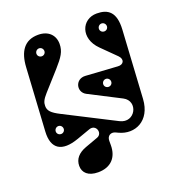

<svg xmlns="http://www.w3.org/2000/svg" viewBox="-168 -913 1160 1251"><g transform="rotate(-20 412.5 -288.0)"><path d="M91 -603 65 -167C58 -47 125 -7 246 -50L339 -83C391 -102 413 -30 368 -14L280 18C225 38 196 72 196 119C196 166 230 200 299 200C386 200 436 148 436 62V32C436 -3 464 -19 494 -5L511 3C609 49 727 1 736 -149L764 -620C771 -741 720 -776 642 -776C537 -776 488 -656 583 -562L681 -465C711 -435 695 -402 655 -405L435 -419C363 -424 342 -337 400 -307L616 -196C705 -150 638 -17 542 -66L197 -242C140 -271 121 -291 121 -324C121 -348 128 -366 159 -401L271 -526C325 -587 348 -620 348 -673C348 -733 307 -776 236 -776C141 -776 97 -711 91 -603ZM212 -636C196 -636 184 -648 184 -663C184 -678 196 -691 212 -691C227 -691 239 -678 239 -663C239 -648 227 -636 212 -636ZM650 -649C634 -649 622 -661 622 -676C622 -691 634 -704 650 -704C665 -704 677 -691 677 -676C677 -661 665 -649 650 -649ZM553 -300C537 -300 525 -312 525 -327C525 -342 537 -355 553 -355C568 -355 580 -342 580 -327C580 -312 568 -300 553 -300ZM157 -117C141 -117 129 -129 129 -144C129 -159 141 -172 157 -172C172 -172 184 -159 184 -144C184 -129 172 -117 157 -117Z"/></g></svg>

Font: Pilowlava Atome
Style: Regular
Weight: 500
Designer: Anton Moglia, Jérémy Landes, Maksym Kobuzan (Cyrillic), Velvetyne Type Foundry
Foundry: Anton Moglia, Jérémy Landes, Velvetyne Type Foundry
Version: Version 1.002;Glyphs 3.3 (3303)